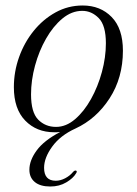

<svg xmlns="http://www.w3.org/2000/svg" viewBox="-20 -473 497 699"><path d="M281 -453Q345.5 -453 386.5 -411Q427.5 -369 427.5 -288.5Q427.5 -190 379 -115Q330.5 -40 254.5 -5Q199.5 20 170 60.8Q140.5 101.5 140.5 138Q140.5 185 183 185Q200 185 217.2 176Q234.5 167 246 153Q251.5 147 256 148Q262.5 149.5 257 158Q246.5 176 221.2 191Q196 206 163 206Q126.5 206 106.8 189.8Q87 173.5 87 145Q87 111 113.5 74.8Q140 38.5 199 7.5Q191.5 8.5 186.5 8.5Q181.5 8.5 177.5 8.5Q113 8.5 71.8 -34Q30.5 -76.5 30.5 -155.5Q30.5 -212 49.5 -265.2Q68.5 -318.5 102.8 -360.8Q137 -403 182.5 -428Q228 -453 281 -453ZM184 -11Q220.5 -11 253.2 -39Q286 -67 311.2 -112.2Q336.5 -157.5 351 -211Q365.5 -264.5 365.5 -315.5Q365.5 -380.5 339.5 -407Q313.5 -433.5 279.5 -433.5Q241 -433.5 207.2 -405.5Q173.5 -377.5 147.8 -332.5Q122 -287.5 107.5 -234Q93 -180.5 93 -129.5Q93 -64 119 -37.5Q145 -11 184 -11Z"/></svg>

Font: Fraunces 72pt Light
Style: Italic
Weight: 300
Italic angle: -16°
Version: Version 1.000;[b76b70a41]